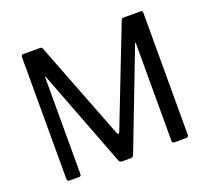

<svg xmlns="http://www.w3.org/2000/svg" viewBox="-125 -900 1156 1058"><g transform="rotate(-20 453.0 -371.0)"><path d="M111 0Q97 0 97 -15V-728Q97 -742 109 -742H205Q213 -742 216.5 -740Q220 -738 222 -731L444 -158Q448 -149 452 -149.5Q456 -150 460 -159L682 -729Q686 -742 697 -742H798Q809 -742 809 -729V-15Q809 0 794 0H728Q720 0 716.5 -3Q713 -6 713 -13V-585Q713 -590 711 -589.5Q709 -589 708 -585L488 -13Q483 0 469 0H421Q405 0 401 -12L184 -579Q182 -584 180.5 -583.5Q179 -583 179 -579V-13Q179 -6 176 -3Q173 0 165 0H111Z"/></g></svg>

Font: Libre Franklin Thin
Style: Regular
Weight: 400
Version: Version 3.000